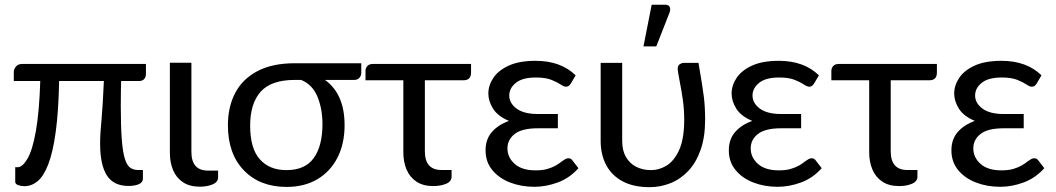

<svg xmlns="http://www.w3.org/2000/svg" viewBox="-20 -766 4366 794"><path d="M80.5 4Q68.5 4 55.8 -0.2Q43 -4.5 43 -14V-74.5H53Q73 -74.5 93.5 -109.5Q114.5 -145 128.5 -224.8Q142.5 -304.5 146.5 -431H37V-468.5Q37 -480 46 -490.8Q55 -501.5 71.5 -501.5H583.5V-459.5Q583.5 -448 576.5 -439.5Q569.5 -431 555 -431H481Q480.5 -407 480 -392.5Q480 -377.5 479.8 -364Q479.5 -350.5 479.5 -328Q479.5 -240 483.8 -187.2Q488 -134.5 497 -107.5Q506 -80.5 519.5 -71.8Q533 -63 551.5 -63H571V-27Q571 -11.5 553.8 -4.2Q536.5 3 511.5 3Q450 3 422 -40.5Q394 -84 394 -172.5Q394 -215 400 -272.5Q405.5 -336.5 409.5 -431H224.5Q222 -303.5 210.2 -219Q198.5 -134.5 179.2 -85.5Q160 -36.5 135 -16.2Q110 4 80.5 4Z M806.5 6Q764 6 736.5 -12.5Q709 -31 695.8 -62.5Q682.5 -94 682.5 -133.5V-506.5H771.5V-138Q771.5 -60 841 -60.5H882V-33Q882 -13 859.2 -3.5Q836.5 6 806.5 6Z M1165 7Q1055 7 988.8 -61.2Q922.5 -129.5 922.5 -248.5Q922.5 -324 952.8 -381.8Q983 -439.5 1044.8 -472Q1106.5 -504.5 1200 -504.5H1474V-462.5Q1474 -453.5 1466.5 -444.5Q1459 -435.5 1444.5 -435.5H1324Q1405 -377 1405 -248.5Q1405 -172 1375.8 -114.5Q1346.5 -57 1292.8 -25Q1239 7 1165 7ZM1164.5 -62.5Q1242 -62.5 1277.8 -112.8Q1313.5 -163 1313.5 -252.5Q1313.5 -316.5 1292.5 -366.8Q1271.5 -417 1225 -435.5H1199.5Q1101.5 -435.5 1058 -386.8Q1014.5 -338 1014.5 -246.5Q1014.5 -152 1054.5 -107.2Q1094.5 -62.5 1164.5 -62.5Z M1772 3.5Q1729.5 3.5 1702 -15Q1674.5 -33.5 1661.2 -65Q1648 -96.5 1648 -136V-434H1491.5V-472.5Q1491.5 -484 1499 -492.8Q1506.5 -501.5 1522 -501.5H1928V-466Q1928 -434 1896.5 -434H1737V-140.5Q1737 -62.5 1806.5 -63H1847.5V-35.5Q1847.5 -15.5 1824.8 -6Q1802 3.5 1772 3.5Z M2190 6.5Q2135.5 6.5 2089.5 -11.2Q2043.5 -29 2015.8 -62.8Q1988 -96.5 1988 -144.5Q1988 -190.5 2014.5 -220.5Q2041 -250.5 2085 -266Q2039 -285 2019 -316.5Q1999.5 -348 1999.5 -379Q1999.5 -413 2020.2 -444Q2041 -475 2084.2 -494.8Q2127.5 -514.5 2195 -514.5Q2299 -514.5 2360.5 -454.5L2340.5 -420.5Q2335.5 -413 2331 -410.2Q2326.5 -407.5 2320 -407.5Q2312 -407.5 2298.5 -416.5Q2285.5 -425.5 2261 -435.5Q2236.5 -445.5 2196 -445.5Q2140.5 -445.5 2113.5 -423.5Q2086 -401.5 2086 -371Q2086 -339.5 2116.2 -317Q2146.5 -294.5 2204.5 -294.5H2287V-235.5H2204.5Q2138.5 -235.5 2108.5 -212Q2078.5 -188.5 2078.5 -152.5Q2078.5 -115 2108.5 -88.2Q2138.5 -61.5 2195 -61.5Q2224 -61.5 2244.2 -67.5Q2264.5 -73.5 2278.8 -81.8Q2293 -90 2302.5 -98Q2310.5 -103.5 2317 -107.5Q2323.5 -111.5 2330 -111.5Q2341.5 -111.5 2347 -103L2372 -70.5Q2335.5 -29.5 2286.8 -11.5Q2238 6.5 2190 6.5Z M2666.5 8Q2600 8 2555 -16Q2510 -40 2487 -83.2Q2464 -126.5 2464 -183.5V-506H2553V-183.5Q2553 -143.5 2568.5 -116.8Q2584 -90 2611 -76.2Q2638 -62.5 2672.5 -62.5Q2706 -62.5 2737 -81.5Q2768.5 -101 2789 -146.5Q2809.5 -192.5 2809.5 -271.5Q2809.5 -312.5 2803.8 -353.2Q2798 -394 2790 -434Q2782.5 -474 2782.5 -480Q2782.5 -495 2791 -500.5Q2799.5 -506 2807.5 -506H2868.5Q2885.5 -408.5 2890.8 -365Q2896 -321.5 2896 -271.5Q2896 -199 2877.2 -146Q2858.5 -93 2826.2 -59Q2794 -25 2752.8 -8.5Q2711.5 8 2666.5 8ZM2694 -574H2641L2675 -746.5H2730.5Q2751 -746.5 2751.5 -727.5Q2751.5 -721.5 2749 -714.5Z M3196 6.5Q3141.5 6.5 3095.5 -11.2Q3049.5 -29 3021.8 -62.8Q2994 -96.5 2994 -144.5Q2994 -190.5 3020.5 -220.5Q3047 -250.5 3091 -266Q3045 -285 3025 -316.5Q3005.5 -348 3005.5 -379Q3005.5 -413 3026.2 -444Q3047 -475 3090.2 -494.8Q3133.5 -514.5 3201 -514.5Q3305 -514.5 3366.5 -454.5L3346.5 -420.5Q3341.5 -413 3337 -410.2Q3332.5 -407.5 3326 -407.5Q3318 -407.5 3304.5 -416.5Q3291.5 -425.5 3267 -435.5Q3242.5 -445.5 3202 -445.5Q3146.5 -445.5 3119.5 -423.5Q3092 -401.5 3092 -371Q3092 -339.5 3122.2 -317Q3152.5 -294.5 3210.5 -294.5H3293V-235.5H3210.5Q3144.5 -235.5 3114.5 -212Q3084.5 -188.5 3084.5 -152.5Q3084.5 -115 3114.5 -88.2Q3144.5 -61.5 3201 -61.5Q3230 -61.5 3250.2 -67.5Q3270.5 -73.5 3284.8 -81.8Q3299 -90 3308.5 -98Q3316.5 -103.5 3323 -107.5Q3329.5 -111.5 3336 -111.5Q3347.5 -111.5 3353 -103L3378 -70.5Q3341.5 -29.5 3292.8 -11.5Q3244 6.5 3196 6.5Z M3698.5 3.5Q3656 3.5 3628.5 -15Q3601 -33.5 3587.8 -65Q3574.5 -96.5 3574.5 -136V-434H3418V-472.5Q3418 -484 3425.5 -492.8Q3433 -501.5 3448.5 -501.5H3854.5V-466Q3854.5 -434 3823 -434H3663.5V-140.5Q3663.5 -62.5 3733 -63H3774V-35.5Q3774 -15.5 3751.2 -6Q3728.5 3.5 3698.5 3.5Z M4116.5 6.5Q4062 6.5 4016 -11.2Q3970 -29 3942.2 -62.8Q3914.5 -96.5 3914.5 -144.5Q3914.5 -190.5 3941 -220.5Q3967.5 -250.5 4011.5 -266Q3965.5 -285 3945.5 -316.5Q3926 -348 3926 -379Q3926 -413 3946.8 -444Q3967.5 -475 4010.8 -494.8Q4054 -514.5 4121.5 -514.5Q4225.5 -514.5 4287 -454.5L4267 -420.5Q4262 -413 4257.5 -410.2Q4253 -407.5 4246.5 -407.5Q4238.5 -407.5 4225 -416.5Q4212 -425.5 4187.5 -435.5Q4163 -445.5 4122.5 -445.5Q4067 -445.5 4040 -423.5Q4012.5 -401.5 4012.5 -371Q4012.5 -339.5 4042.8 -317Q4073 -294.5 4131 -294.5H4213.5V-235.5H4131Q4065 -235.5 4035 -212Q4005 -188.5 4005 -152.5Q4005 -115 4035 -88.2Q4065 -61.5 4121.5 -61.5Q4150.5 -61.5 4170.8 -67.5Q4191 -73.5 4205.2 -81.8Q4219.5 -90 4229 -98Q4237 -103.5 4243.5 -107.5Q4250 -111.5 4256.5 -111.5Q4268 -111.5 4273.5 -103L4298.5 -70.5Q4262 -29.5 4213.2 -11.5Q4164.5 6.5 4116.5 6.5Z"/></svg>

Font: Verano Sans
Style: Regular
Weight: 400
Designer: Lukasz Dziedzic with Adam Twardoch and Botio Nikoltchev
Foundry: tyPoland Lukasz Dziedzic
Version: Version 3.001;December 28, 2019;FontCreator 12.0.0.2547 64-b